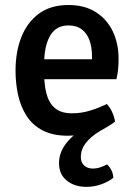

<svg xmlns="http://www.w3.org/2000/svg" viewBox="-20 -528 540 766"><path d="M407 128Q417 136.5 424.2 150.5Q431.5 164.5 432 181.5Q414.5 196 385.5 206.8Q356.5 217.5 324.5 217.5Q277.5 217.5 246.5 192.5Q215.5 167.5 215.5 122.5Q215.5 76.5 250 36.5Q284.5 -3.5 341.5 -33L439 -43Q425 -32 411.2 -23.8Q397.5 -15.5 381 -6.5Q342 16.5 322.2 42.5Q302.5 68.5 302.5 98.5Q302.5 120.5 316 132.5Q329.5 144.5 350 144.5Q366 144.5 381 139.2Q396 134 407 128ZM111.5 -212V-291.5H347V-304.5Q347 -337.5 337.8 -365.2Q328.5 -393 307.5 -409.8Q286.5 -426.5 252.5 -426.5Q203.5 -426.5 179.8 -385.2Q156 -344 156 -271V-237Q156 -191.5 165.2 -155Q174.5 -118.5 198.5 -97.2Q222.5 -76 267.5 -76Q305 -76 339.5 -86.8Q374 -97.5 406 -113Q419 -100 427.8 -80Q436.5 -60 439 -43Q401 -22 352 -4.2Q303 13.5 251 13.5Q190.5 13.5 150 -7.8Q109.5 -29 86 -65.8Q62.5 -102.5 52.2 -149Q42 -195.5 42 -246Q42 -321 65.2 -380Q88.5 -439 135.2 -473.5Q182 -508 253 -508Q318 -508 362.5 -479.5Q407 -451 430 -402.8Q453 -354.5 453 -294.5Q453 -269 451.2 -251.2Q449.5 -233.5 444.5 -212Z"/></svg>

Font: Signika Negative Light Medium
Style: Regular
Weight: 500
Version: Version 2.001